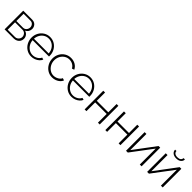

<svg xmlns="http://www.w3.org/2000/svg" viewBox="389 -2238 3786 3786"><g transform="rotate(45 2282.0 -345.0)"><path d="M78 0V-520H329Q371 -520 400 -501.5Q429 -483 444 -453.5Q459 -424 459 -392Q459 -351 438.5 -317Q418 -283 382 -267Q427 -254 454 -218.5Q481 -183 481 -137Q481 -97 461.5 -66Q442 -35 408.5 -17.5Q375 0 332 0ZM126 -280H315Q343 -280 364.5 -295.5Q386 -311 398 -334.5Q410 -358 410 -385Q410 -424 384.5 -453Q359 -482 319 -482H126ZM126 -38H331Q360 -38 383 -53Q406 -68 419.5 -91.5Q433 -115 433 -141Q433 -182 405 -213Q377 -244 335 -244H126Z M825 10Q752 10 693.5 -27Q635 -64 601.5 -126Q568 -188 568 -262Q568 -335 601 -395.5Q634 -456 692 -492.5Q750 -529 822 -529Q896 -529 953.5 -492.5Q1011 -456 1044 -395Q1077 -334 1077 -262Q1077 -250 1076 -240H620Q624 -180 653 -132.5Q682 -85 727.5 -57.5Q773 -30 827 -30Q881 -30 929 -58Q977 -86 996 -130L1040 -118Q1025 -81 992.5 -52Q960 -23 916.5 -6.5Q873 10 825 10ZM618 -279H1029Q1025 -340 996.5 -387.5Q968 -435 923 -461.5Q878 -488 823 -488Q768 -488 723 -461Q678 -434 650 -386.5Q622 -339 618 -279Z M1408 10Q1335 10 1277 -27Q1219 -64 1185 -126Q1151 -188 1151 -262Q1151 -336 1184 -396.5Q1217 -457 1275 -493Q1333 -529 1407 -529Q1478 -529 1532 -496.5Q1586 -464 1613 -408L1564 -392Q1541 -435 1498.5 -459.5Q1456 -484 1405 -484Q1348 -484 1302 -454.5Q1256 -425 1228.5 -375Q1201 -325 1201 -262Q1201 -199 1229 -147.5Q1257 -96 1303.5 -65.5Q1350 -35 1406 -35Q1442 -35 1476.5 -48.5Q1511 -62 1536.5 -84Q1562 -106 1570 -131L1619 -117Q1606 -80 1574.5 -51.5Q1543 -23 1500 -6.5Q1457 10 1408 10Z M1948 10Q1875 10 1816.5 -27Q1758 -64 1724.5 -126Q1691 -188 1691 -262Q1691 -335 1724 -395.5Q1757 -456 1815 -492.5Q1873 -529 1945 -529Q2019 -529 2076.5 -492.5Q2134 -456 2167 -395Q2200 -334 2200 -262Q2200 -250 2199 -240H1743Q1747 -180 1776 -132.5Q1805 -85 1850.5 -57.5Q1896 -30 1950 -30Q2004 -30 2052 -58Q2100 -86 2119 -130L2163 -118Q2148 -81 2115.5 -52Q2083 -23 2039.5 -6.5Q1996 10 1948 10ZM1741 -279H2152Q2148 -340 2119.5 -387.5Q2091 -435 2046 -461.5Q2001 -488 1946 -488Q1891 -488 1846 -461Q1801 -434 1773 -386.5Q1745 -339 1741 -279Z M2310 0V-520H2360V-289H2681V-520H2731V0H2681V-244H2360V0Z M2887 0V-520H2937V-289H3258V-520H3308V0H3258V-244H2937V0Z M3464 0V-519H3514V-68L3852 -520H3898V0H3848V-444L3514 0Z M4053 0V-519H4103V-68L4441 -520H4487V0H4437V-444L4103 0ZM4270 -592Q4206 -592 4169.5 -622.5Q4133 -653 4133 -700H4171Q4171 -667 4196.5 -646Q4222 -625 4270 -625Q4318 -625 4342.5 -645.5Q4367 -666 4369 -700H4407Q4407 -653 4370.5 -622.5Q4334 -592 4270 -592Z"/></g></svg>

Font: Raleway Light
Style: Regular
Weight: 300
Designer: Matt McInerney, Pablo Impallari, Rodrigo Fuenzalida
Foundry: Matt McInerney, Pablo Impallari, Rodrigo Fuenzalida
Version: Version 4.026